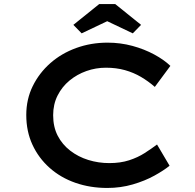

<svg xmlns="http://www.w3.org/2000/svg" viewBox="-20 -920 966 950"><path d="M511 10Q426 10 353 -15.5Q280 -41 225.5 -89.5Q171 -138 140.5 -204Q110 -270 110 -351Q110 -429 142 -494Q174 -559 229 -607.5Q284 -656 357 -682.5Q430 -709 512 -709Q576 -709 635 -693Q694 -677 743 -650.5Q792 -624 823 -594L746 -490Q714 -518 677.5 -539.5Q641 -561 598 -573Q555 -585 504 -585Q454 -585 407.5 -568.5Q361 -552 324 -521.5Q287 -491 265 -447.5Q243 -404 243 -350Q243 -292 265.5 -248.5Q288 -205 327.5 -174.5Q367 -144 417 -128.5Q467 -113 521 -113Q576 -113 619 -127Q662 -141 695.5 -162.5Q729 -184 757 -205L819 -100Q791 -77 744 -51Q697 -25 637 -7.5Q577 10 511 10ZM384 -755 343 -797 471 -900H550L678 -797L637 -755L496 -822H525Z"/></svg>

Font: Lexend Tera Medium
Style: Regular
Weight: 500
Designer: Bonnie Shaver-Troup, Thomas Jockin
Foundry: Lexend
Version: Version 1.007